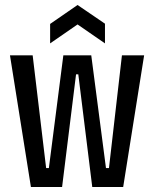

<svg xmlns="http://www.w3.org/2000/svg" viewBox="-20 -750 618 770"><path d="M104 0 20 -528H111L165 -76H176L234 -528H346L405 -76H417L469 -528H558L474 0H350L294 -452H285L229 0ZM181 -576V-654L291 -730L401 -655V-576L291 -652Z"/></svg>

Font: Bricolage Grotesque 36pt Condensed
Style: Regular
Weight: 400
Width: 3
Designer: Mathieu Triay
Foundry: Atelier Triay
Version: Version 1.001;gftools[0.9.33.dev8+g029e19f]